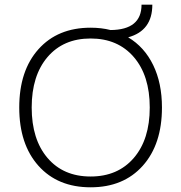

<svg xmlns="http://www.w3.org/2000/svg" viewBox="-20 -788 772 818"><path d="M526 -629Q595 -588 632.5 -511Q670 -434 670 -330Q670 -173 588 -81.5Q506 10 366 10Q226 10 144 -81.5Q62 -173 62 -330Q62 -487 144 -578.5Q226 -670 366 -670Q412 -670 451 -660Q583 -661 583 -768H629Q629 -657 526 -629ZM182.5 -115Q250 -36 366 -36Q482 -36 550 -115Q618 -194 618 -330Q618 -466 550 -545Q482 -624 366 -624Q250 -624 182.5 -545Q115 -466 115 -330Q115 -194 182.5 -115Z"/></svg>

Font: Elaine Sans Light
Style: Regular
Weight: 300
Designer: Wei Huang
Foundry: Wei Huang
Version: Version 2.001;December 24, 2019;FontCreator 12.0.0.2547 64-b